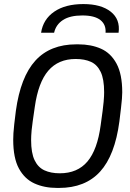

<svg xmlns="http://www.w3.org/2000/svg" viewBox="-20 -914 640 944"><path d="M261 10Q198 10 149.5 -12Q101 -34 73 -85.5Q45 -137 45 -227Q45 -241 46 -258.5Q47 -276 50 -303Q53 -330 58 -369Q81 -536 154 -616Q227 -696 355 -696H365Q428 -696 476.5 -674.5Q525 -653 553 -601Q581 -549 581 -460Q581 -446 579.5 -428Q578 -410 575 -383.5Q572 -357 567 -317Q545 -150 472 -70Q399 10 270 10ZM274 -62Q361 -62 410 -120Q459 -178 475 -299Q481 -341 484.5 -368.5Q488 -396 489.5 -413Q491 -430 491.5 -441Q492 -452 492 -461Q492 -525 475 -560.5Q458 -596 427 -610Q396 -624 352 -624Q267 -624 217.5 -566.5Q168 -509 151 -388Q145 -346 141 -318.5Q137 -291 135.5 -274Q134 -257 133.5 -246Q133 -235 133 -225Q133 -162 150 -126.5Q167 -91 198.5 -76.5Q230 -62 274 -62ZM182 -753Q192 -819 246.5 -856.5Q301 -894 390 -894Q477 -894 524.5 -856.5Q572 -819 563 -753H499Q502 -793 473.5 -815.5Q445 -838 385 -838Q324 -838 289.5 -815.5Q255 -793 246 -753Z"/></svg>

Font: Chivo Mono Medium Light
Style: Italic
Weight: 300
Italic angle: -8.05°
Monospace: yes
Version: Version 1.008